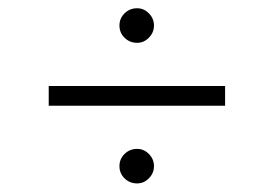

<svg xmlns="http://www.w3.org/2000/svg" viewBox="-20 -504 650 456"><path d="M514.6 -252.9H95.7V-299.8H514.6ZM263.7 -109.4Q263.7 -126.5 275.9 -138.4Q288.1 -150.4 305.7 -150.4Q321.8 -150.4 333.7 -138.2Q345.7 -126 345.7 -109.4Q345.7 -92.8 333.7 -80.6Q321.8 -68.4 305.7 -68.4Q288.1 -68.4 275.9 -80.3Q263.7 -92.3 263.7 -109.4ZM263.7 -443.4Q263.7 -460.4 275.9 -472.4Q288.1 -484.4 305.7 -484.4Q321.8 -484.4 333.7 -472.2Q345.7 -460 345.7 -443.4Q345.7 -426.8 333.7 -414.6Q321.8 -402.3 305.7 -402.3Q288.1 -402.3 275.9 -414.3Q263.7 -426.3 263.7 -443.4Z"/></svg>

Font: Pretendard ExtraLight
Style: Regular
Weight: 200
Designer: Base glyphs from Inter by Rasmus Andersson; Hangeul glyphs from Noto Sans CJK(Source Han Sans) by Jang Soo-young and Kan
Foundry: Kil Hyung-jin
Version: Version 1.309